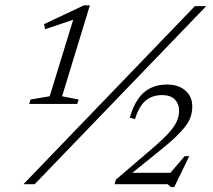

<svg xmlns="http://www.w3.org/2000/svg" viewBox="-20 -706 816 736"><path d="M70 0 727 -682.5H770.5L113 0ZM617 -24.5 688 -107.5H705.5L648 11H635.5L622.5 0H419L424.5 -17.5L565 -138Q606 -173 628 -197.8Q650 -222.5 658.2 -242Q666.5 -261.5 666.5 -280.5Q666.5 -308.5 649.8 -325Q633 -341.5 602 -341.5Q563.5 -341.5 538.2 -320.2Q513 -299 497.5 -249.5L477.5 -255Q489.5 -297 508.5 -325.2Q527.5 -353.5 555.5 -367.8Q583.5 -382 620 -382Q663.5 -382 690.2 -359.2Q717 -336.5 717 -298Q717 -280 712.2 -262.8Q707.5 -245.5 694.2 -226.8Q681 -208 656.5 -184Q632 -160 592 -128L461 -22.5L466.5 -43.5H657ZM170.5 -337 266.5 -649.5 276 -635.5 153 -594 149 -613.5 301.5 -685.5H324.5L218 -337L281.5 -324.5L276 -307.5H92L97 -324.5Z"/></svg>

Font: Newsreader Light
Style: Italic
Weight: 300
Italic angle: -17°
Designer: Hugues Gentile
Foundry: Production Type
Version: Version 1.003